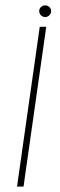

<svg xmlns="http://www.w3.org/2000/svg" viewBox="-20 -690 221 710"><path d="M43 0 127 -591H151L67 0ZM147 -627Q138 -627 131.5 -633.5Q125 -640 125 -649Q125 -658 131.5 -664Q138 -670 147 -670Q156 -670 162.5 -664Q169 -658 169 -649Q169 -640 162.5 -633.5Q156 -627 147 -627Z"/></svg>

Font: Alumni Sans SC Thin
Style: Italic
Weight: 100
Italic angle: -8°
Designer: Robert E. Leuschke
Foundry: Robert E. Leuschke
Version: Version 1.016